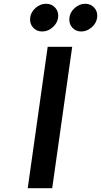

<svg xmlns="http://www.w3.org/2000/svg" viewBox="-20 -998 536 1018"><path d="M204.1 -831.1Q173.3 -831.1 154.8 -852.5Q136.2 -874 140.1 -904.8Q144 -934.6 168.9 -956.3Q193.8 -978 224.1 -978Q254.9 -978 273.4 -956.5Q292 -935.1 288.1 -905Q284.2 -875 259 -853Q233.9 -831.1 204.1 -831.1ZM348.1 -904.8Q352.1 -934.6 377 -956.3Q401.9 -978 431.9 -978Q461.9 -978 480.5 -956.5Q499 -935.1 495.1 -905Q491.2 -875 466.1 -853Q440.9 -831.1 410.9 -831.1Q380.9 -831.1 362.5 -852.5Q344.2 -874 348.1 -904.8ZM232.9 -750H362.8L256.8 0H127Z"/></svg>

Font: Oakes Grotesk
Style: SemiBold Italic
Weight: 600
Designer: Samuel Oakes
Foundry: Samuel Oakes
Version: Version 1.0 | wf-rip DC20170320